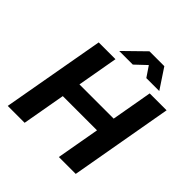

<svg xmlns="http://www.w3.org/2000/svg" viewBox="-226 -1039 1206 1206"><g transform="rotate(45 377.0 -436.0)"><path d="M29 0 151 -686H300L252 -414H556L604 -686H754L633 0H483L534 -288H230L179 0ZM280 -739 416 -872H548L636 -739H521L452 -841L508 -840L401 -739Z"/></g></svg>

Font: Archivo SemiBold
Style: Bold Italic
Weight: 700
Italic angle: -10°
Version: Version 2.001